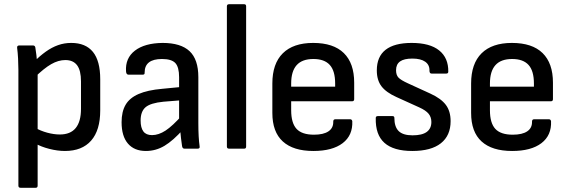

<svg xmlns="http://www.w3.org/2000/svg" viewBox="-20 -703 2689 908"><path d="M287 11Q252 11 213 1Q174 -9 146 -25L144 -100Q172 -84 203.5 -75.5Q235 -67 263 -67Q313 -67 338 -97.5Q363 -128 363 -188V-318Q363 -370 344.5 -394.5Q326 -419 289 -419Q256 -419 222 -399.5Q188 -380 143 -336L138 -409Q169 -439 197 -459Q225 -479 254.5 -489.5Q284 -500 317 -500Q385 -500 419.5 -457.5Q454 -415 454 -328V-181Q454 -87 411 -38Q368 11 287 11ZM77 185Q67 185 67 175V-373Q67 -398 65.5 -426Q64 -454 61 -477Q60 -488 71 -488H136Q145 -488 147 -479Q149 -466 152 -443.5Q155 -421 154 -408L158 -365V175Q158 185 149 185Z M852 0Q843 0 841 -12Q839 -24 836 -49.5Q833 -75 832 -97L827 -128V-338Q827 -386 809 -405Q791 -424 746 -424Q664 -424 664 -360Q665 -350 656 -350H587Q577 -350 576 -366Q572 -428 618 -463.5Q664 -499 749 -500Q835 -500 876.5 -461Q918 -422 918 -338V-121Q918 -87 919.5 -59.5Q921 -32 924 -11Q926 0 915 0ZM670 11Q615 11 585 -24Q555 -59 555 -125Q555 -175 574 -207.5Q593 -240 635.5 -258.5Q678 -277 747 -283L840 -292V-229L753 -222Q692 -216 668.5 -196Q645 -176 645 -133Q645 -99 658 -81.5Q671 -64 699 -64Q730 -64 763 -85.5Q796 -107 844 -161L847 -92Q799 -38 758 -13.5Q717 11 670 11Z M1063 0Q1053 0 1053 -10V-673Q1053 -683 1063 -683H1135Q1144 -683 1144 -673V-10Q1144 0 1135 0Z M1462 11Q1367 11 1317.5 -34Q1268 -79 1268 -169V-308Q1268 -402 1317.5 -451Q1367 -500 1461 -500Q1557 -500 1606 -452Q1655 -404 1655 -312V-234Q1655 -224 1645 -224H1357V-182Q1357 -121 1382.5 -93.5Q1408 -66 1465 -66Q1510 -66 1533.5 -82Q1557 -98 1556 -128Q1556 -139 1566 -139H1636Q1644 -139 1646 -130Q1649 -63 1600.5 -26Q1552 11 1462 11ZM1357 -293H1565V-308Q1565 -368 1539.5 -396Q1514 -424 1462 -424Q1409 -424 1383 -395Q1357 -366 1357 -308Z M1930 11Q1841 11 1798 -27.5Q1755 -66 1757 -145Q1757 -154 1767 -154H1836Q1845 -154 1845 -146Q1845 -103 1865.5 -83Q1886 -63 1931 -63Q1976 -63 1998 -79Q2020 -95 2020 -126Q2020 -149 2007 -165Q1994 -181 1963 -195L1855 -244Q1806 -266 1784 -295Q1762 -324 1762 -370Q1762 -435 1803.5 -467.5Q1845 -500 1927 -500Q2013 -500 2057 -464.5Q2101 -429 2100 -364Q2100 -355 2090 -355H2021Q2011 -355 2011 -369Q2012 -396 1991 -411Q1970 -426 1930 -426Q1891 -426 1872 -412.5Q1853 -399 1853 -371Q1853 -348 1864.5 -336Q1876 -324 1909 -309L2016 -260Q2066 -237 2088.5 -207Q2111 -177 2111 -130Q2111 -62 2065 -25.5Q2019 11 1930 11Z M2402 11Q2307 11 2257.5 -34Q2208 -79 2208 -169V-308Q2208 -402 2257.5 -451Q2307 -500 2401 -500Q2497 -500 2546 -452Q2595 -404 2595 -312V-234Q2595 -224 2585 -224H2297V-182Q2297 -121 2322.5 -93.5Q2348 -66 2405 -66Q2450 -66 2473.5 -82Q2497 -98 2496 -128Q2496 -139 2506 -139H2576Q2584 -139 2586 -130Q2589 -63 2540.5 -26Q2492 11 2402 11ZM2297 -293H2505V-308Q2505 -368 2479.5 -396Q2454 -424 2402 -424Q2349 -424 2323 -395Q2297 -366 2297 -308Z"/></svg>

Font: Sofia Sans Semi Condensed Medium
Style: Regular
Weight: 500
Designer: Botio Nikoltchev, Ani Petrova
Foundry: lettersoup
Version: Version 4.100